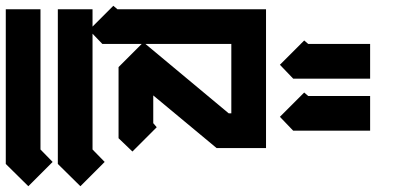

<svg xmlns="http://www.w3.org/2000/svg" viewBox="-20 -512 1360 664"><path d="M180 -480H300V5L342 48L258 132L180 55ZM0 -480H120V5L162 48L78 132L0 55Z M372 -492 386 -480H900V0H729L510 -182V-86L522 -72L438 12L390 -34V-280L470 -360H334L288 -408ZM483 -360 771 -120H780V-360Z M1032 -372 1046 -360H1260V-240H994L948 -288ZM1032 -192 1046 -180H1260V-60H994L948 -108Z"/></svg>

Font: SOV_raksil
Style: Book
Weight: 400
Version: Version 1.00